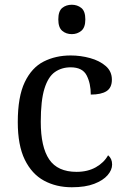

<svg xmlns="http://www.w3.org/2000/svg" viewBox="-20 -780 532 810"><path d="M283 10Q217 10 165.5 -18Q114 -46 84.5 -106.5Q55 -167 55 -265Q55 -372 84.5 -433.5Q114 -495 164.5 -520.5Q215 -546 278 -546Q320 -546 360 -535Q400 -524 426 -501.5Q452 -479 452 -444Q452 -410 429.5 -395.5Q407 -381 363 -381Q363 -428 345.5 -462Q328 -496 278 -496Q240 -496 211.5 -476Q183 -456 167.5 -406Q152 -356 152 -266Q152 -160 187.5 -107.5Q223 -55 303 -55Q350 -55 384.5 -74.5Q419 -94 436 -125Q453 -111 453 -86Q453 -63 434 -41Q415 -19 377.5 -4.5Q340 10 283 10ZM283 -636Q259 -636 242.5 -650Q226 -664 226 -698Q226 -733 242.5 -746.5Q259 -760 283 -760Q306 -760 323 -746.5Q340 -733 340 -698Q340 -664 323 -650Q306 -636 283 -636Z"/></svg>

Font: Noto Serif Old Uyghur
Style: Regular
Weight: 400
Designer: Lewis McGuffie
Foundry: Google LLC
Version: Version 1.003; ttfautohint (v1.8.4.7-5d5b)